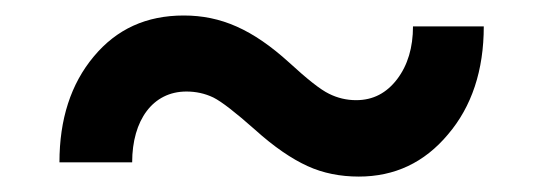

<svg xmlns="http://www.w3.org/2000/svg" viewBox="-20 -418 705 249"><path d="M515.6 -383.8C515.6 -356.4 508.8 -333.5 495.1 -315.4C481.4 -297.4 463.9 -288.1 441.9 -288.1C429.2 -288.1 417.5 -291 406.7 -296.4C395.5 -301.8 378.4 -315.4 355 -336.9C307.6 -379.9 266.6 -397.9 218.3 -397.9C169.9 -397.9 131.3 -380.4 101.6 -344.7C71.8 -309.1 57.1 -263.2 57.1 -207.5H151.4C151.4 -262.2 178.2 -299.3 221.7 -299.3C233.9 -299.3 245.6 -296.9 256.8 -291.5C267.6 -286.1 285.6 -272 310.5 -250C335.4 -227.5 358.4 -211.9 378.9 -202.6C398.9 -193.4 421.4 -189 445.3 -189C491.7 -189 530.3 -207 561 -243.7C591.8 -279.8 607.4 -326.7 607.4 -383.8Z"/></svg>

Font: Roboto Medium
Style: Regular
Weight: 500
Designer: Google
Version: Version 2.137; 2017